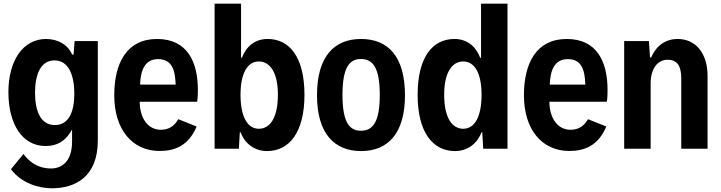

<svg xmlns="http://www.w3.org/2000/svg" viewBox="-20 -804 3897 1038"><path d="M383.3 -582 377.9 -509.3H369.6C348.1 -562 293 -593.3 229 -593.3C104.5 -593.3 25.4 -476.6 25.4 -305.7C25.4 -130.4 102.5 -14.6 225.6 -14.6C306.6 -14.6 344.2 -58.6 369.6 -104V-38.6C369.6 67.9 314.9 106.9 255.9 106.9C214.4 106.9 155.3 94.7 106.9 28.3L39.1 110.8C97.7 188.5 191.9 213.9 260.7 213.9C384.8 213.9 508.8 153.8 508.8 -44.4V-582ZM276.9 -127.9C201.2 -127.9 169.4 -201.2 169.4 -302.2C169.4 -404.8 201.7 -477.5 274.4 -477.5C351.1 -477.5 381.8 -397 381.8 -297.4C381.8 -196.3 350.1 -127.9 276.9 -127.9Z M1049.8 -316.9C1049.8 -470.2 992.7 -593.3 829.1 -593.3C665 -593.3 597.7 -462.9 597.7 -288.6C597.7 -104.5 694.3 12.2 843.3 12.2C927.2 12.2 1000.5 -18.1 1043 -120.1L943.8 -159.7C921.4 -119.6 889.6 -102.5 849.6 -102.5C778.8 -102.5 735.8 -166 735.4 -253.9H1045.9C1049.3 -272.9 1049.8 -300.8 1049.8 -316.9ZM834 -484.4C910.2 -484.4 926.8 -425.8 929.7 -346.7H737.3C739.7 -417.5 759.8 -484.4 834 -484.4Z M1426.8 -593.3C1359.9 -593.3 1312 -554.7 1287.6 -491.7H1283.2V-784.2H1140.1V0H1271.5L1276.4 -88.4H1281.2C1303.7 -26.4 1357.9 12.7 1423.8 12.7C1545.9 12.7 1626 -91.3 1626 -291C1626 -496.6 1544.4 -593.3 1426.8 -593.3ZM1379.4 -107.9C1316.4 -107.9 1280.3 -175.3 1280.3 -292C1280.3 -405.3 1316.4 -471.7 1379.4 -471.7C1437 -471.7 1482.4 -416.5 1482.4 -292C1482.4 -163.6 1437.5 -107.9 1379.4 -107.9Z M1932.1 12.7C2076.7 12.7 2169.4 -82 2169.4 -289.1C2169.4 -500 2076.7 -593.3 1932.1 -593.3C1787.6 -593.3 1693.8 -500 1693.8 -289.1C1693.8 -82 1787.6 12.7 1932.1 12.7ZM1930.7 -97.2C1871.1 -97.2 1831.5 -140.1 1831.5 -290C1831.5 -443.4 1871.1 -484.9 1930.7 -484.9C1993.2 -484.9 2033.2 -443.4 2033.2 -290C2033.2 -140.1 1993.2 -97.2 1930.7 -97.2Z M2580.6 -784.2V-491.7H2576.2C2551.8 -554.7 2503.9 -593.3 2437 -593.3C2319.3 -593.3 2237.8 -496.6 2237.8 -291C2237.8 -91.3 2317.9 12.7 2439.9 12.7C2505.9 12.7 2560.1 -26.4 2582.5 -88.4H2587.4L2592.3 0H2723.6V-784.2ZM2484.4 -107.9C2426.3 -107.9 2381.3 -163.6 2381.3 -292C2381.3 -416.5 2426.8 -471.7 2484.4 -471.7C2547.4 -471.7 2583.5 -405.3 2583.5 -292C2583.5 -175.3 2547.4 -107.9 2484.4 -107.9Z M3264.6 -316.9C3264.6 -470.2 3207.5 -593.3 3043.9 -593.3C2879.9 -593.3 2812.5 -462.9 2812.5 -288.6C2812.5 -104.5 2909.2 12.2 3058.1 12.2C3142.1 12.2 3215.3 -18.1 3257.8 -120.1L3158.7 -159.7C3136.2 -119.6 3104.5 -102.5 3064.5 -102.5C2993.7 -102.5 2950.7 -166 2950.2 -253.9H3260.7C3264.2 -272.9 3264.6 -300.8 3264.6 -316.9ZM3048.8 -484.4C3125 -484.4 3141.6 -425.8 3144.5 -346.7H2952.1C2954.6 -417.5 2974.6 -484.4 3048.8 -484.4Z M3354.5 0H3497.6V-353C3497.6 -431.6 3533.7 -481 3589.4 -481C3636.7 -481 3663.1 -453.6 3663.1 -379.4V0H3805.2V-394.5C3805.2 -516.1 3740.7 -593.3 3644 -593.3C3575.2 -593.3 3527.3 -554.7 3500 -493.2H3494.1L3488.3 -582H3354.5Z"/></svg>

Font: Decalotype SemiBold
Style: Regular
Weight: 600
Designer: Alfredo Marco Pradil
Foundry: Alfredo Marco Pradil
Version: Version 1.0